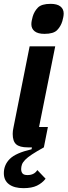

<svg xmlns="http://www.w3.org/2000/svg" viewBox="-38 -766 351 998"><path d="M190 0Q152 21 128.5 36.5Q105 52 92.5 65Q80 78 76 89.5Q72 101 72 113Q72 127 79 135.5Q86 144 105 144Q140 144 156 118L199 163Q181 186 154 199Q127 212 84 212Q36 212 9 192Q-18 172 -18 134Q-18 91 13 60Q44 29 126 10L128 0H106Q64 0 46 -16Q28 -32 28 -70Q28 -77 29 -86Q30 -95 32 -103L116 -525H249L165 -106H211ZM193 -590Q159 -590 142 -603.5Q125 -617 125 -640Q125 -649 127 -659Q129 -669 132 -680Q140 -707 159 -726.5Q178 -746 225 -746Q259 -746 276 -732.5Q293 -719 293 -696Q293 -687 291 -677Q289 -667 286 -656Q278 -629 259 -609.5Q240 -590 193 -590Z"/></svg>

Font: IBM Plex Sans Cond
Style: Bold Italic
Weight: 700
Width: 3
Italic angle: -11°
Designer: Mike Abbink, Paul van der Laan, Pieter van Rosmalen
Foundry: Bold Monday
Version: Version 1.3